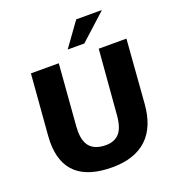

<svg xmlns="http://www.w3.org/2000/svg" viewBox="-164 -1057 1079 1192"><g transform="rotate(-20 376.0 -461.0)"><path d="M63 -270Q63 -284 65 -312L97 -712H281L249 -306Q248 -295 248 -275Q248 -204 281.5 -169Q315 -134 384 -134Q439 -134 471 -168Q503 -202 510 -283L545 -712H728L696 -295Q685 -144 603.5 -67.5Q522 9 374 9Q63 9 63 -270ZM362 -773 476 -931H646L472 -773Z"/></g></svg>

Font: Muli Black
Style: Italic
Weight: 900
Italic angle: -4.541°
Designer: Vernon Adams
Foundry: Vernon Adams
Version: Version 2.001